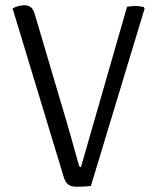

<svg xmlns="http://www.w3.org/2000/svg" viewBox="-20 -709 594 733"><path d="M465 -683Q471 -684.5 478.8 -685.2Q486.5 -686 496 -686Q506 -686 514.5 -684.8Q523 -683.5 529 -682L532 -676L327 1Q313 2.5 300.8 3.2Q288.5 4 274 4Q252.5 4 241 -4.2Q229.5 -12.5 223 -34L28 -677Q38.5 -682.5 50.2 -685.8Q62 -689 73 -689Q86.5 -689 96.8 -682Q107 -675 113 -654L234 -245Q240.5 -223.5 248.8 -194Q257 -164.5 265.5 -134Q274 -103.5 281 -79Q282.5 -74 284.2 -72.5Q286 -71 289 -71Z"/></svg>

Font: Signika Negative Light
Style: Regular
Weight: 300
Designer: Anna Giedry
Foundry: Anna Giedry
Version: Version 2.001